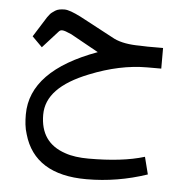

<svg xmlns="http://www.w3.org/2000/svg" viewBox="-49 -481 728 742"><g transform="rotate(5 315.5 -110.0)"><path d="M58 -16C58 10 60 36 68 60C97 162 179 213 312 213H314C393 213 471 200 548 174L531 107C472 125 400 133 314 133C280 133 248 129 223 120C157 98 125 51 125 -21C125 -93 179 -148 287 -191C364 -222 438 -238 510 -238H564V-318H504C495 -318 485 -319 474 -319C433 -319 399 -325 374 -337L235 -411C207 -425 186 -433 172 -433C158 -433 145 -431 136 -425C127 -419 120 -414 117 -410C114 -406 110 -401 107 -397L58 -319L97 -280L154 -343C160 -350 163 -352 170 -352C177 -352 188 -348 206 -340L314 -280C144 -218 58 -130 58 -16Z"/></g></svg>

Font: Iranian Sans 
Style: Regular
Weight: 400
Designer: Hooman Mehr, Hadi Navid in Neviseh Pardaz Co. Ltd. (http://nevisa.com)
Foundry: http://font-store.ir
Version: 5.0.0 build 1/7/1393